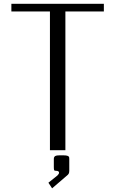

<svg xmlns="http://www.w3.org/2000/svg" viewBox="-20 -812 644 1038"><path d="M354.5 48.8V111.3Q354.5 121.6 351.3 127.2Q348.1 132.8 340.8 138.2L261.7 206.1L241.7 175.8L291 136.2Q299.3 127.9 299.3 121.6Q299.3 111.3 281.2 111.3Q273.9 111.3 272.5 107.2Q271 103 271 90.3V48.8Q271 43.5 271.5 41Q272 38.6 274.7 34.9Q277.3 31.2 284.2 29.5Q291 27.8 302.2 27.8H323.2Q338.4 27.8 345.2 30.5Q352.1 33.2 353.3 36.9Q354.5 40.5 354.5 48.8ZM541.5 -791.5V-750H333.5V0H250V-750H41.5V-791.5Z"/></svg>

Font: Gputeks
Style: Regular
Weight: 500
Version: Version 0.9